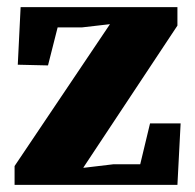

<svg xmlns="http://www.w3.org/2000/svg" viewBox="-20 -520 549 540"><path d="M21 0V-53L296 -462L293 -436L289 -452L211 -443H118L152 -482L115 -336L30 -338L38 -500H479V-448L208 -39L212 -66L215 -48L299 -58H398L365 -19L402 -173H488L479 0Z"/></svg>

Font: Source Serif 4 ExtraBold
Style: Regular
Weight: 800
Designer: Frank Grießhammer
Foundry: Adobe Systems Incorporated
Version: Version 4.004;hotconv 1.0.116;makeotfexe 2.5.65601